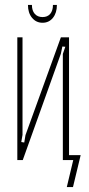

<svg xmlns="http://www.w3.org/2000/svg" viewBox="-20 -647 361 776"><path d="M259 -496V0H234V-429L244 -458L232 -459L226 -430L72 0H50V-496H71V-102L66 -73L78 -71L83 -101L226 -496ZM250 109 276 0H254V-20H306L275 109ZM194 -627H210Q210 -595 194 -575Q178 -555 152 -555Q126 -555 109.5 -575Q93 -595 93 -627H109Q109 -604 120.5 -591Q132 -578 152 -578Q172 -578 183 -591Q194 -604 194 -627Z"/></svg>

Font: Moniqa Thin Paragraph
Style: Regular
Weight: 100
Designer: Rajesh Rajput
Foundry: Rajesh Rajput
Version: Version 1.000